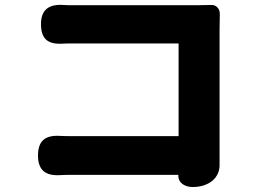

<svg xmlns="http://www.w3.org/2000/svg" viewBox="-20 -730 1020 773"><path d="M864 -358V-613C864 -631 865 -653 865 -672C866 -695 850 -711 831 -710C813 -710 791 -709 774 -709H524H274C263 -709 249 -709 235 -710C177 -714 145 -691 145 -633C145 -576 170 -552 227 -554C243 -555 259 -555 274 -555H699V-182H263C248 -182 233 -182 219 -183C161 -186 133 -162 133 -104C133 -44 164 -21 224 -25C240 -26 255 -26 268 -26H698V-24C697 7 725 23 756 23C817 23 867 -11 864 -71C864 -83 864 -95 864 -104Z"/></svg>

Font: GenSenRounded2 TW H
Style: Regular
Weight: 900
Version: Version 2.100;PS 2.1;hotconv 16.6.51;makeotf.lib2.5.65220 DE